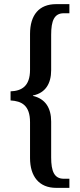

<svg xmlns="http://www.w3.org/2000/svg" viewBox="-20 -780 387 927"><path d="M251 127H315V83H288C242 83 227 47 227 -20V-193C227 -259 199 -303 139 -317V-319C199 -331 227 -376 227 -441V-612C227 -680 242 -716 288 -716H315V-760H251C169 -760 125 -708 125 -616V-443C125 -363 84 -341 31 -339V-295C84 -292 125 -272 125 -190V-17C125 72 169 127 251 127Z"/></svg>

Font: Noto Serif Bengali ExtraCondensed Medium
Style: Regular
Weight: 500
Width: 2
Designer: Juan Bruce, Universal Thirst, Indian Type Foundry and the Monotype Design Team.
Foundry: Monotype Imaging Inc.
Version: Version 2.003